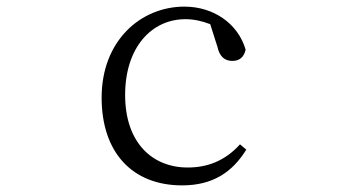

<svg xmlns="http://www.w3.org/2000/svg" viewBox="-20 -546 1040 580"><path d="M530 14C623 14 682 -26 724 -94L705 -110C659 -59 605 -40 547 -40C439 -40 358 -116 358 -259C358 -403 438 -488 540 -488C565 -488 589 -483 615 -473L637 -404C643 -377 657 -362 682 -362C703 -362 717 -373 722 -396C699 -475 625 -526 537 -526C406 -526 287 -424 287 -251C287 -85 380 14 530 14Z"/></svg>

Font: Kiri Minchoo Light
Style: Regular
Weight: 300
Designer: Ryoko NISHIZUKA 西塚涼子 (kana & ideographs); Frank Grießhammer (Latin, Greek & Cyrillic);
akenotsuki.com/eyeben/fonts/ (U+
Foundry: Adobe
akenotsuki.com/eyeben/fonts/
Version: Version 4.002;hotconv 1.0.119;makeotfexe 2.5.65604